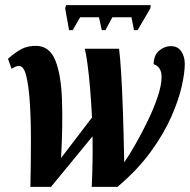

<svg xmlns="http://www.w3.org/2000/svg" viewBox="-20 -725 737 745"><path d="M248 -608 233 -692 236 -705H565L563 -692L514 -608H500L490 -658H416L389 -608H375L364 -658H291L262 -608ZM98 0Q100 -96 100 -181Q100 -266 95.5 -330.5Q91 -395 81.5 -432Q72 -469 54 -469Q45 -469 39 -466Q33 -463 25 -458L11 -497Q39 -522 64 -535Q89 -548 123 -547Q173 -545 195 -490Q217 -435 220.5 -338Q224 -241 217 -112L337 -269Q334 -329 329.5 -382.5Q325 -436 319.5 -476.5Q314 -517 309 -536H442Q446 -506 450 -443Q454 -380 457 -291Q460 -202 462 -95Q481 -122 505.5 -165Q530 -208 553.5 -256.5Q577 -305 592 -350Q607 -395 607 -426Q607 -466 576 -476Q577 -512 598 -529Q619 -546 643 -546Q670 -546 683.5 -525.5Q697 -505 697 -477Q697 -443 685 -389.5Q673 -336 644 -270.5Q615 -205 564.5 -135.5Q514 -66 436 0H336Q338 -43 339 -93.5Q340 -144 339 -196L178 0Z"/></svg>

Font: Noto Serif ExtraCondensed ExtraBold
Style: Italic
Weight: 800
Width: 2
Italic angle: -12°
Designer: Monotype Design Team
Foundry: Monotype Imaging Inc.
Version: Version 2.013